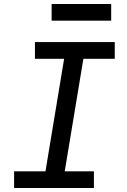

<svg xmlns="http://www.w3.org/2000/svg" viewBox="-20 -947 640 967"><path d="M51 0V-84H209L303 -651H156V-735H558V-651H400L306 -84H453V0ZM240 -843V-927H540V-843Z"/></svg>

Font: Iosevka Curly MdExObl
Style: Regular
Weight: 500
Width: 7
Italic angle: -9°
Monospace: yes
Designer: Belleve Invis
Foundry: Belleve Invis
Version: Version 11.1.0; ttfautohint (v1.8.3)